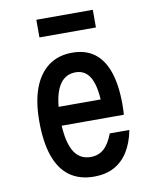

<svg xmlns="http://www.w3.org/2000/svg" viewBox="-90 -879 781 964"><g transform="rotate(-10 300.0 -397.0)"><path d="M166 -360H450L412 -317Q412 -418 387 -467Q362 -516 310 -516Q252 -516 223 -462.5Q194 -409 194 -305Q194 -193 223 -138.5Q252 -84 312 -84Q352 -84 379.5 -108.5Q407 -133 426 -184H526Q513 -118 484.5 -73.5Q456 -29 413 -6.5Q370 16 312 16Q238 16 188 -20Q138 -56 113 -127.5Q88 -199 88 -305Q88 -405 114 -474Q140 -543 189.5 -579.5Q239 -616 310 -616Q378 -616 423 -582.5Q468 -549 491 -482.5Q514 -416 514 -317Q514 -304 513.5 -289.5Q513 -275 512 -264H166ZM162 -720V-810H450V-720Z"/></g></svg>

Font: Martian Mono Condensed
Style: Regular
Weight: 400
Width: 3
Designer: Roman Shamin
Foundry: Evil Martians
Version: Version 1.000